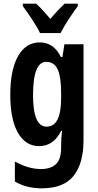

<svg xmlns="http://www.w3.org/2000/svg" viewBox="-20 -786 534 1046"><path d="M332 -766Q312 -747 294.5 -728.5Q277 -710 254 -683Q209 -737 177 -766H104V-753Q126 -724 155 -680Q184 -636 198 -606H310Q326 -638 354.5 -681.5Q383 -725 404 -753V-766ZM313 -278V-251Q313 -96 234 -96Q160 -96 160 -268Q160 -449 232 -449Q275 -449 294 -408.5Q313 -368 313 -278ZM36 -269Q36 -136 77.5 -63Q119 10 193 10Q272 10 313 -73H318Q313 -31 313 7V18Q313 82 284.5 108.5Q256 135 203 135Q135 135 61 94V203Q124 240 207 240Q327 240 381 172Q435 104 435 -22V-545H331L320 -475H312Q273 -555 197 -555Q121 -555 78.5 -480.5Q36 -406 36 -269Z"/></svg>

Font: Noto Sans UI Condensed
Style: Bold
Weight: 700
Width: 3
Designer: Monotype Design Team
Foundry: Monotype Imaging Inc.
Version: 1.001